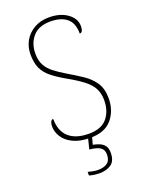

<svg xmlns="http://www.w3.org/2000/svg" viewBox="-172 -805 835 1106"><g transform="rotate(-20 245.0 -252.0)"><path d="M261 10Q198 10 156.5 -10Q115 -30 95 -61.5Q75 -93 75 -126Q75 -144 80.5 -155Q86 -166 96 -166Q96 -91 139 -53Q182 -15 261 -15Q338 -15 373.5 -58Q409 -101 409 -168Q409 -209 393 -239.5Q377 -270 341.5 -297.5Q306 -325 249 -357Q196 -387 163 -414Q130 -441 115 -475Q100 -509 100 -559Q100 -605 121 -642Q142 -679 181 -701.5Q220 -724 272 -724Q341 -724 385 -692Q429 -660 429 -614Q429 -575 408 -575Q408 -640 372 -669.5Q336 -699 271 -699Q200 -699 164 -657.5Q128 -616 128 -554Q128 -511 143.5 -482.5Q159 -454 188 -431.5Q217 -409 259 -384Q305 -357 345.5 -330Q386 -303 411.5 -265.5Q437 -228 437 -169Q437 -93 393.5 -41.5Q350 10 261 10ZM242 220Q227 220 211.5 218Q196 216 178 211V189Q196 193 209 196Q222 199 239 199Q274 199 295.5 184Q317 169 317 133Q317 102 296 88.5Q275 75 231 71L251 -9H276L259 52Q279 56 298 63.5Q317 71 329 86.5Q341 102 341 130Q341 180 312.5 200Q284 220 242 220Z"/></g></svg>

Font: Noto Serif Devanagari Thin
Style: Regular
Weight: 100
Designer: Universal Thirst, Indian Type Foundry and the Monotype Design Team
Foundry: Monotype Imaging Inc.
Version: Version 2.004; ttfautohint (v1.8.4.7-5d5b)